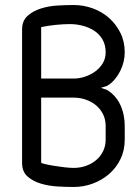

<svg xmlns="http://www.w3.org/2000/svg" viewBox="-20 -747 557 765"><path d="M406 -389Q442 -367 459.5 -329Q477 -291 477 -245V-191Q477 -148 460 -113Q443 -78 414.5 -53.5Q386 -29 349.5 -15.5Q313 -2 274 -2Q245 -2 209.5 -4Q174 -6 142.5 -15.5Q111 -25 89.5 -44Q68 -63 68 -98V-630Q68 -664 89.5 -683.5Q111 -703 142.5 -713Q174 -723 209.5 -725Q245 -727 274 -727Q313 -727 350 -713.5Q387 -700 415 -675Q443 -650 460 -615.5Q477 -581 477 -538Q477 -520 472.5 -501Q468 -482 459 -464Q450 -446 437 -430.5Q424 -415 407 -405L382 -397ZM144 -358V-99Q144 -97 158.5 -93.5Q173 -90 194 -86.5Q215 -83 237 -80.5Q259 -78 274 -78Q299 -78 322 -86Q345 -94 362.5 -108.5Q380 -123 390.5 -144Q401 -165 401 -191V-245Q401 -271 390.5 -292Q380 -313 362.5 -327.5Q345 -342 322 -350Q299 -358 274 -358ZM274 -434Q297 -434 320 -442Q343 -450 361 -463.5Q379 -477 390 -496Q401 -515 401 -538Q401 -568 388.5 -589.5Q376 -611 355.5 -624.5Q335 -638 309.5 -644.5Q284 -651 259 -651Q233 -651 203 -648Q173 -645 144 -639V-434Z"/></svg>

Font: VDS Compensated
Style: Light
Weight: 300
Designer: artmaker
Foundry: artmaker
Version: Version 1.000 2012 initial release